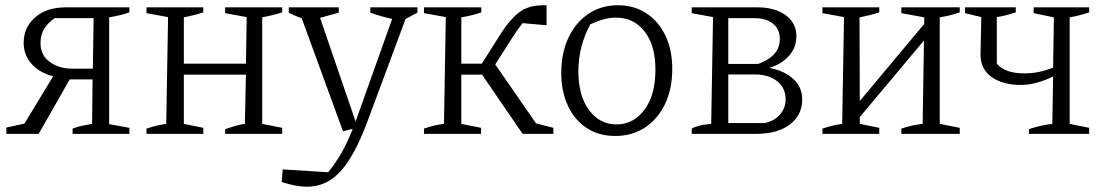

<svg xmlns="http://www.w3.org/2000/svg" viewBox="-20 -509 4196 730"><path d="M4 0V-24L73 -39L182 -219Q131 -232 100.5 -265.5Q70 -299 70 -347Q70 -404 113 -442.5Q156 -481 230 -481H472V-462Q455 -456 436.5 -451.5Q418 -447 395 -443V-37L472 -23V0H256V-20Q277 -28 295 -31.5Q313 -35 330 -38L332 -207H245L127 0ZM253 -248H333L336 -440H188Q164 -424 149 -401Q134 -378 134 -345Q134 -299 169.5 -273.5Q205 -248 253 -248Z M537 0V-20Q555 -26 572.5 -30.5Q590 -35 612 -38L619 -444L537 -459V-481H753V-462Q735 -456 717 -451.5Q699 -447 679 -443V-267H915L918 -444L836 -459V-481H1053V-462Q1034 -456 1016 -451.5Q998 -447 977 -443V-38L1053 -23V0H836V-18Q854 -24 873.5 -30Q893 -36 911 -38L915 -225H679V-38L753 -23V0Z M1051 183 1055 135 1228 146Q1260 105 1280.5 68.5Q1301 32 1321 -19L1284 -10L1127 -440Q1102 -448 1078 -461V-481H1268V-461L1197 -441L1332 -47Q1334 -54 1337 -61L1471 -437Q1429 -446 1388 -461V-481H1567V-461L1522 -437L1377 -47Q1329 82 1275.5 141.5Q1222 201 1147 201Q1106 201 1051 183Z M1592 0V-20Q1609 -26 1628.5 -31Q1648 -36 1668 -38L1675 -444L1592 -459V-481H1810V-462Q1776 -450 1734 -443V-267H1812L1886 -384Q1917 -433 1952.5 -461Q1988 -489 2044 -489Q2050 -489 2058 -489V-413L1967 -421Q1958 -410 1948 -396Q1938 -382 1928 -366L1863 -264L2018 -40L2084 -23V0H1967L1813 -225H1734V-38L1809 -23V0Z M2319 8Q2257 8 2211 -22Q2165 -52 2139.5 -106.5Q2114 -161 2114 -232Q2114 -308 2141.5 -366Q2169 -424 2217.5 -456.5Q2266 -489 2329 -489Q2391 -489 2437.5 -458.5Q2484 -428 2510 -373.5Q2536 -319 2536 -247Q2536 -171 2508.5 -113.5Q2481 -56 2432 -24Q2383 8 2319 8ZM2324 -36Q2389 -36 2430.5 -92Q2472 -148 2472 -244Q2472 -336 2431 -389Q2390 -442 2322 -442Q2277 -442 2224 -416Q2179 -332 2179 -238Q2179 -145 2219.5 -90.5Q2260 -36 2324 -36Z M2610 0V-20Q2620 -26 2638.5 -31Q2657 -36 2684 -38L2691 -444L2610 -459V-481H2860Q2927 -481 2967.5 -451Q3008 -421 3008 -371Q3008 -329 2980 -297Q2952 -265 2905 -251Q2962 -240 2996 -209Q3030 -178 3030 -131Q3030 -71 2983 -35.5Q2936 0 2854 0ZM2848 -440H2749V-266H2863Q2945 -296 2945 -360Q2945 -398 2919 -419Q2893 -440 2848 -440ZM2849 -226H2749V-41H2887Q2926 -50 2946.5 -74.5Q2967 -99 2967 -131Q2967 -175 2934.5 -200.5Q2902 -226 2849 -226Z M3107 0V-20Q3125 -26 3142.5 -30.5Q3160 -35 3182 -38L3189 -444L3107 -459V-481H3323V-462Q3305 -456 3287 -451.5Q3269 -447 3248 -443L3249 -125L3494 -418V-443L3407 -459V-481H3629V-462Q3596 -450 3553 -443V-38L3629 -23V0H3407V-20Q3427 -27 3448 -31.5Q3469 -36 3488 -38L3493 -355L3249 -64V-38L3323 -23V0Z M3892 0V-18Q3912 -25 3936.5 -30.5Q3961 -36 3981 -38L3984 -218Q3955 -204 3923.5 -195Q3892 -186 3861 -186Q3793 -186 3750.5 -216Q3708 -246 3708 -301L3711 -444L3649 -459V-481H3842V-462Q3824 -456 3806.5 -451.5Q3789 -447 3770 -444V-267Q3801 -230 3875 -230Q3930 -230 3984 -252L3987 -443L3910 -459V-481H4121V-462Q4102 -456 4086 -451.5Q4070 -447 4047 -443V-38L4121 -23V0Z"/></svg>

Font: Piazzolla Light
Style: Regular
Weight: 300
Designer: Juan Pablo del Peral
Foundry: Huerta Tipografica
Version: Version 1.330